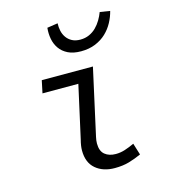

<svg xmlns="http://www.w3.org/2000/svg" viewBox="-110 -819 821 921"><g transform="rotate(-15 300.0 -359.0)"><path d="M347 12Q289 12 252.5 -19Q216 -50 216 -110Q216 -133 224 -163L282 -424H104L117 -486H371L298 -156Q296 -147 295 -139.5Q294 -132 294 -124Q294 -86 315 -69Q336 -52 369 -52Q392 -52 414 -59Q436 -66 462 -78L480 -20Q449 -6 418 3Q387 12 347 12ZM336 -571Q297 -571 271 -584Q245 -597 230 -618.5Q215 -640 210 -667Q205 -694 208 -722L261 -730Q260 -711 264 -692.5Q268 -674 278.5 -659Q289 -644 306 -635Q323 -626 347 -626Q371 -626 391 -635Q411 -644 426 -659Q441 -674 452 -692.5Q463 -711 470 -730L520 -722Q513 -694 498.5 -667Q484 -640 461.5 -618.5Q439 -597 407.5 -584Q376 -571 336 -571Z"/></g></svg>

Font: Source Code Pro
Style: Italic
Weight: 400
Italic angle: -11°
Monospace: yes
Designer: Paul D. Hunt, Teo Tuominen
Foundry: Adobe Systems Incorporated
Version: Version 1.050;PS 1.000;hotconv 16.6.51;makeotf.lib2.5.65220